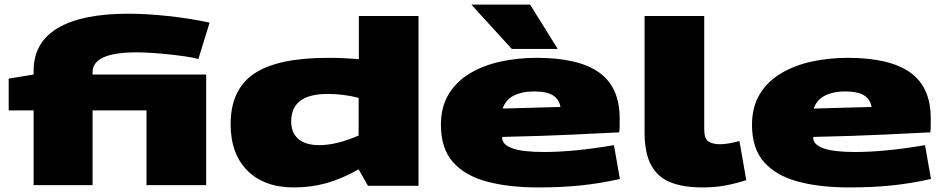

<svg xmlns="http://www.w3.org/2000/svg" viewBox="-20 -810 4137 840"><path d="M127 0V-327H18V-466L127 -484V-500Q127 -624 232.5 -687Q338 -750 542 -750Q619 -750 714 -740Q809 -730 897 -711L848 -552Q826 -558 792 -563Q758 -568 720 -572Q682 -576 644.5 -578.5Q607 -581 578 -581Q385 -581 385 -494V-484H882V0H621V-327H385V0Z M1590 3 1549 -69Q1474 -27 1407 -8.5Q1340 10 1266 10Q1136 10 1062.5 -63.5Q989 -137 989 -267Q989 -418 1091.5 -487.5Q1194 -557 1416 -557Q1482 -557 1550 -551V-740H1811V3ZM1549 -217V-382Q1482 -399 1413 -399Q1254 -399 1254 -279Q1254 -229 1285.5 -202Q1317 -175 1377 -175Q1452 -175 1549 -217Z M2334 10Q2206 10 2110.5 -15.5Q2015 -41 1962 -100.5Q1909 -160 1909 -264Q1909 -343 1943.5 -399Q1978 -455 2037.5 -490Q2097 -525 2172 -541Q2247 -557 2328 -557Q2511 -557 2601 -493Q2691 -429 2691 -292Q2691 -280 2691 -262.5Q2691 -245 2689 -231Q2608 -227 2483 -221Q2358 -215 2178 -211Q2177 -209 2177 -205Q2178 -177 2222 -161Q2266 -145 2362 -145Q2424 -145 2501.5 -152.5Q2579 -160 2666 -175L2692 -27Q2608 -8 2523 1Q2438 10 2334 10ZM2179 -335Q2252 -337 2320.5 -339Q2389 -341 2432 -342Q2427 -374 2400.5 -392Q2374 -410 2315 -410Q2266 -410 2229.5 -392.5Q2193 -375 2179 -335ZM2219 -596 2042 -790H2299L2420 -596Z M3061 -740V-244Q3061 -203 3079.5 -191Q3098 -179 3130 -179Q3147 -179 3168 -182.5Q3189 -186 3215 -193L3245 -22Q3203 -8 3156 1Q3109 10 3052 10Q2969 10 2913 -12.5Q2857 -35 2828.5 -88Q2800 -141 2800 -232V-740Z M3695 10Q3567 10 3471.5 -15.5Q3376 -41 3323 -100.5Q3270 -160 3270 -264Q3270 -343 3304.5 -399Q3339 -455 3398.5 -490Q3458 -525 3533 -541Q3608 -557 3689 -557Q3872 -557 3962 -493Q4052 -429 4052 -292Q4052 -280 4052 -262.5Q4052 -245 4050 -231Q3969 -227 3844 -221Q3719 -215 3539 -211Q3538 -209 3538 -205Q3539 -177 3583 -161Q3627 -145 3723 -145Q3785 -145 3862.5 -152.5Q3940 -160 4027 -175L4053 -27Q3969 -8 3884 1Q3799 10 3695 10ZM3540 -335Q3613 -337 3681.5 -339Q3750 -341 3793 -342Q3788 -374 3761.5 -392Q3735 -410 3676 -410Q3627 -410 3590.5 -392.5Q3554 -375 3540 -335Z"/></svg>

Font: Georama Extra Expanded ExtraBold
Style: Regular
Weight: 800
Width: 8
Designer: Jean-Baptiste Levee
Foundry: Production Type
Version: Version 1.000